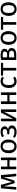

<svg xmlns="http://www.w3.org/2000/svg" viewBox="2988 -3567 591 6607"><g transform="rotate(-90 3283.5 -263.5)"><path d="M611 0H521L497 -249Q493 -288 492 -335.5Q491 -383 491 -438L371 -58H284L172 -437Q172 -305 168 -250L149 0H60L107 -527H226L329 -150L442 -527H563Z M1074 -232H855V0H763V-527H855V-306H1074V-527H1166V0H1074Z M1785 -264Q1785 -182 1757 -119.5Q1729 -57 1676 -22.5Q1623 12 1550 12Q1439 12 1377 -62Q1315 -136 1315 -263Q1315 -345 1343 -407.5Q1371 -470 1424 -504.5Q1477 -539 1551 -539Q1662 -539 1723.5 -465Q1785 -391 1785 -264ZM1414 -263Q1414 -62 1550 -62Q1686 -62 1686 -264Q1686 -465 1551 -465Q1414 -465 1414 -263Z M2242 -397Q2242 -353 2216.5 -325Q2191 -297 2136 -282Q2202 -271 2236 -241Q2270 -211 2270 -155Q2270 -73 2206.5 -30.5Q2143 12 2045 12Q1926 12 1842 -54L1890 -111Q1925 -86 1960.5 -74Q1996 -62 2042 -62Q2171 -62 2171 -156Q2171 -202 2134.5 -220.5Q2098 -239 2033 -239H1963L1969 -311H2023Q2079 -311 2113 -331Q2147 -351 2147 -393Q2147 -432 2118 -449.5Q2089 -467 2042 -467Q2001 -467 1969.5 -456.5Q1938 -446 1906 -424L1862 -479Q1902 -509 1948 -524Q1994 -539 2052 -539Q2102 -539 2145.5 -522.5Q2189 -506 2215.5 -474Q2242 -442 2242 -397Z M2823 0H2732V-238Q2732 -298 2736 -352Q2740 -406 2743 -423L2522 0H2413V-527H2504V-289Q2504 -236 2500 -179.5Q2496 -123 2494 -107L2712 -527H2823Z M3318 -232H3099V0H3007V-527H3099V-306H3318V-527H3410V0H3318Z M3950 -482 3906 -424Q3878 -444 3851.5 -453.5Q3825 -463 3793 -463Q3729 -463 3693.5 -412Q3658 -361 3658 -261Q3658 -161 3693 -113.5Q3728 -66 3793 -66Q3824 -66 3850 -75.5Q3876 -85 3908 -106L3950 -46Q3878 12 3789 12Q3682 12 3620.5 -60Q3559 -132 3559 -259Q3559 -343 3587 -406Q3615 -469 3666.5 -504Q3718 -539 3789 -539Q3836 -539 3875 -525.5Q3914 -512 3950 -482Z M4420 -452H4251V0H4159V-452H3985V-527H4431Z M4935 -162Q4935 -79 4874.5 -39.5Q4814 0 4713 0H4523V-520Q4616 -539 4696 -539Q4794 -539 4851 -502Q4908 -465 4908 -396Q4908 -351 4881 -323Q4854 -295 4801 -286Q4935 -273 4935 -162ZM4615 -462V-313H4714Q4762 -313 4788 -331Q4814 -349 4814 -392Q4814 -432 4785 -450Q4756 -468 4697 -468Q4655 -468 4615 -462ZM4838 -164Q4838 -207 4810 -226Q4782 -245 4715 -245H4615V-72H4713Q4772 -72 4805 -92Q4838 -112 4838 -164Z M5515 -264Q5515 -182 5487 -119.5Q5459 -57 5406 -22.5Q5353 12 5280 12Q5169 12 5107 -62Q5045 -136 5045 -263Q5045 -345 5073 -407.5Q5101 -470 5154 -504.5Q5207 -539 5281 -539Q5392 -539 5453.5 -465Q5515 -391 5515 -264ZM5144 -263Q5144 -62 5280 -62Q5416 -62 5416 -264Q5416 -465 5281 -465Q5144 -465 5144 -263Z M5997 -452H5828V0H5736V-452H5562V-527H6008Z M6510 -264Q6510 -182 6482 -119.5Q6454 -57 6401 -22.5Q6348 12 6275 12Q6164 12 6102 -62Q6040 -136 6040 -263Q6040 -345 6068 -407.5Q6096 -470 6149 -504.5Q6202 -539 6276 -539Q6387 -539 6448.5 -465Q6510 -391 6510 -264ZM6139 -263Q6139 -62 6275 -62Q6411 -62 6411 -264Q6411 -465 6276 -465Q6139 -465 6139 -263Z"/></g></svg>

Font: Fira Sans
Style: Regular
Weight: 400
Designer: bBox Type GmbH & Carrois Corporate GbR & Edenspiekermann AG
Foundry: bBox Type GmbH & Carrois Corporate GbR & Edenspiekermann AG
Version: Version 4.301